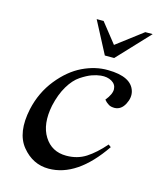

<svg xmlns="http://www.w3.org/2000/svg" viewBox="-106 -766 716 854"><g transform="rotate(15 252.0 -339.0)"><path d="M467 -419Q475 -391 458.5 -359.5Q442 -328 412 -327Q404 -327 396.5 -328.5Q389 -330 383.5 -334Q378 -338 374.5 -340.5Q371 -343 367 -348L363 -352Q389 -384 388 -407Q387 -429 366.5 -441Q346 -453 316 -450Q297 -448 276 -440.5Q255 -433 227 -414.5Q199 -396 176 -357.5Q153 -319 141 -265Q123 -176 157.5 -121Q192 -66 259 -66Q310 -66 349 -91Q388 -116 429 -163L441 -154Q329 10 198 10Q125 10 75.5 -50.5Q26 -111 50 -224Q68 -305 117 -366Q166 -427 224.5 -455Q283 -483 341 -482Q449 -481 467 -419ZM233 -688H265L337 -597L457 -688H491L353 -541H310Z"/></g></svg>

Font: GFS Artemisia
Style: Italic
Weight: 400
Italic angle: -12°
Designer: Takis Katsoulidis and George D. Matthiopoulos
Foundry: George Matthiopoulos and Takis Katsoulidis
Version: Version 1.0